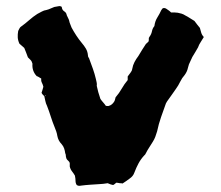

<svg xmlns="http://www.w3.org/2000/svg" viewBox="-20 -610 730 633"><path d="M652 -488Q647 -479 641.5 -471Q636 -463 633 -454Q629 -447 624 -438.5Q619 -430 614 -422Q613 -420 611.5 -416.5Q610 -413 608 -409Q602 -398 599.5 -386Q597 -374 589 -363Q580 -353 574 -340.5Q568 -328 560 -317Q553 -307 546 -297Q539 -287 531 -276Q530 -275 529.5 -273.5Q529 -272 527 -269Q519 -247 511 -224Q503 -201 498 -177Q495 -167 492 -159Q489 -151 484 -143Q478 -133 472 -124Q466 -115 461 -105Q459 -100 455 -97Q444 -85 436.5 -71Q429 -57 423 -41Q419 -29 407 -21Q402 -17 396 -13Q390 -9 384 -5Q382 -6 375 -6Q372 -7 369.5 -7Q367 -7 365 -8Q362 -7 359.5 -4.5Q357 -2 353 0Q346 -1 335 -6Q328 -5 321 -4Q314 -3 308 -3Q293 -2 277.5 -1Q262 0 247 2Q239 4 233 0Q229 -6 229 -13.5Q229 -21 227 -31Q223 -38 217.5 -45Q212 -52 210 -61V-72Q209 -77 204 -81Q199 -85 198 -91Q197 -94 197 -97.5Q197 -101 195 -105Q194 -113 191.5 -120.5Q189 -128 183 -135Q172 -146 169 -162Q168 -169 165.5 -176.5Q163 -184 160 -191Q153 -208 147.5 -225.5Q142 -243 135 -261Q131 -269 129.5 -277Q128 -285 126 -293Q124 -295 121.5 -297.5Q119 -300 117 -304Q118 -308 120 -313.5Q122 -319 123 -324Q121 -332 118 -337.5Q115 -343 116 -351Q112 -353 108.5 -355.5Q105 -358 101 -359Q85 -376 87 -400Q85 -408 80.5 -412.5Q76 -417 72 -421Q69 -429 66 -437Q63 -445 60 -452Q56 -456 52 -459Q48 -462 44 -466Q39 -477 38.5 -487Q38 -497 40 -508Q42 -512 44 -516Q46 -520 49 -522Q63 -532 76 -543.5Q89 -555 103 -564Q111 -568 118 -572Q125 -576 133 -577Q141 -579 147 -582Q153 -585 159 -587Q163 -588 167.5 -588.5Q172 -589 176 -590Q178 -590 181 -589Q184 -588 184 -585Q185 -577 192 -572.5Q199 -568 200 -560Q202 -555 204.5 -550.5Q207 -546 208 -542Q209 -536 211.5 -530.5Q214 -525 216 -519Q223 -506 231.5 -493Q240 -480 250 -468Q257 -460 263 -450Q269 -440 270 -427Q270 -423 272 -420.5Q274 -418 275 -414Q281 -398 286.5 -382.5Q292 -367 296 -350Q297 -345 298.5 -339Q300 -333 299 -327Q303 -307 311 -284Q315 -278 320 -272.5Q325 -267 329 -261Q331 -261 334 -260.5Q337 -260 339 -261Q350 -264 357 -276Q359 -280 359.5 -283Q360 -286 361 -289Q373 -303 381.5 -318Q390 -333 401 -346V-358Q405 -364 410 -370Q415 -376 416 -383Q418 -395 423.5 -405.5Q429 -416 436 -425Q449 -447 461 -465Q464 -468 466.5 -470Q469 -472 470 -474Q471 -479 470.5 -482Q470 -485 473 -489Q479 -497 481 -507Q483 -517 489 -524Q491 -540 498.5 -552Q506 -564 512 -577Q512 -576 514 -580Q518 -586 527 -582Q531 -579 535 -576.5Q539 -574 544 -569Q549 -569 554.5 -569Q560 -569 566 -568Q572 -567 578.5 -565Q585 -563 591 -559Q599 -555 606.5 -550Q614 -545 621 -541Q626 -534 630.5 -528.5Q635 -523 639 -518Q641 -510 643.5 -502Q646 -494 652 -488ZM129 -296Q129 -296 128.5 -295Q128 -294 128 -293Q130 -294 130.5 -295Q131 -296 129 -296Z"/></svg>

Font: Darumadrop One
Style: Regular
Weight: 400
Version: Version 1.000